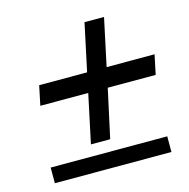

<svg xmlns="http://www.w3.org/2000/svg" viewBox="-91 -701 757 770"><g transform="rotate(-15 287.0 -315.5)"><path d="M528 -19H44V-84H528ZM564 -415 547 -334H348L304 -132H224L267 -334H68L85 -415H284L326 -612H407L365 -415Z"/></g></svg>

Font: GFS Artemisia
Style: Bold Italic
Weight: 700
Italic angle: -12°
Designer: Designed by Takis Katsoulidis and George D. Matthiopoulos.
Foundry: Designed by Takis Katsoulidis and George D. Matthiopoulos.
Version: Version 1.0